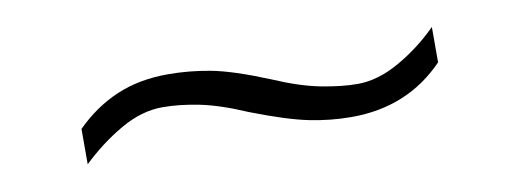

<svg xmlns="http://www.w3.org/2000/svg" viewBox="-27 -413 709 262"><g transform="rotate(-10 327.5 -282.5)"><path d="M309 -263Q272 -279 244.5 -284.5Q217 -290 194 -290Q165 -290 135.5 -273Q106 -256 80 -231V-280Q106 -306 137.5 -319.5Q169 -333 209 -333Q238 -333 267.5 -327.5Q297 -322 346 -302Q383 -286 411.5 -280.5Q440 -275 462 -275Q490 -275 520 -292Q550 -309 575 -334V-285Q524 -232 446 -232Q417 -232 387.5 -238Q358 -244 309 -263Z"/></g></svg>

Font: Ancizar Sans Thin
Style: Regular
Weight: 100
Designer: Cesar Puertas, Viviana Monsalve, Julian Moncada, Julian Prieto, Jose Castro, Mariel Hernandez, Felipe Aragon, Sara Alarc
Version: Version 8.100